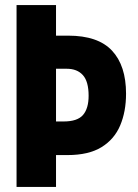

<svg xmlns="http://www.w3.org/2000/svg" viewBox="-20 -734 540 754"><path d="M45 0V-714H200V-594H248Q365 -594 420 -535Q475 -476 475 -366Q475 -296 452 -241.5Q429 -187 378.5 -156Q328 -125 245 -125H200V0ZM230 -257Q284 -257 306 -282.5Q328 -308 328 -358Q328 -414 305.5 -439Q283 -464 242 -464H200V-257Z"/></svg>

Font: Noto Sans Mono ExtraCondensed Black
Style: Regular
Weight: 900
Width: 2
Designer: Monotype Design Team
Foundry: Monotype Imaging Inc.
Version: Version 2.014